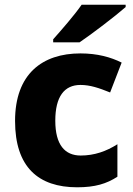

<svg xmlns="http://www.w3.org/2000/svg" viewBox="-20 -786 566 816"><path d="M514 -756V-766H327C296 -721 239 -656 206 -619V-606H318C370 -641 472 -719 514 -756ZM308 10C384 10 433 -5 479 -35V-173C432 -143 381 -125 323 -125C256 -125 215 -170 215 -273C215 -375 253 -425 322 -425C363 -425 401 -412 448 -393L497 -520C451 -543 394 -559 322 -559C160 -559 44 -472 44 -272C44 -76 143 10 308 10Z"/></svg>

Font: Noto Sans Ethiopic ExtraBold
Style: Regular
Weight: 800
Designer: Monotype Design Team
Foundry: Monotype Imaging Inc.
Version: Version 2.102